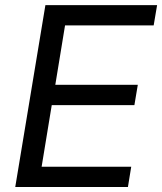

<svg xmlns="http://www.w3.org/2000/svg" viewBox="-20 -748 648 768"><path d="M41 0 161.6 -727.5H608.4L594.7 -646.5H240.2L201.2 -408.7H531.2L517.6 -327.6H187L146.5 -81.1H504.9L491.7 0Z"/></svg>

Font: Inter 16pt
Style: Italic
Weight: 400
Italic angle: -9.3988°
Version: Version 4.001;git-66647c0bb